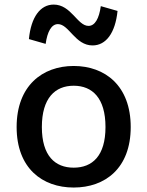

<svg xmlns="http://www.w3.org/2000/svg" viewBox="-20 -828 660 860"><path d="M565.5 -259C565.5 -444 450.5 -532.5 310 -532.5C170 -532.5 54.5 -444 54.5 -259C54.5 -74 170 12 310 12C450.5 12 565.5 -74 565.5 -259ZM452.5 -259C452.5 -129.5 393.5 -77 310 -77C227 -77 167.5 -129.5 167.5 -259C167.5 -389 227 -444 310 -444C393.5 -444 452.5 -389 452.5 -259ZM220.5 -807.5C160.5 -807.5 119 -751.5 109.5 -653L184.5 -631.5C192 -686 210.5 -720 239.5 -720C289 -720 316.5 -624.5 394.5 -624.5C455 -624.5 496.5 -680.5 506.5 -779L431.5 -800.5C424 -745.5 405.5 -712 376.5 -712C326.5 -712 299 -807.5 220.5 -807.5Z"/></svg>

Font: Monaspace Neon Medium
Style: Regular
Weight: 500
Designer: Riley Cran & the Lettermatic Team
Foundry: Lettermatic
Version: Version 1.200 (Monaspace Neon)